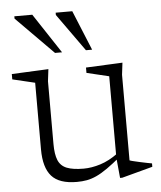

<svg xmlns="http://www.w3.org/2000/svg" viewBox="-51 -735 662 789"><g transform="rotate(-5 280.0 -340.0)"><path d="M152 -153.5Q152 -111 162.2 -86.5Q172.5 -62 197.8 -52Q223 -42 267 -42Q300 -42 336.5 -53.5Q373 -65 409.5 -92L419.5 -78.5Q386.5 -51 361.5 -33.5Q336.5 -16 315.8 -6.5Q295 3 275.8 6.5Q256.5 10 234.5 10Q162 10 130.5 -25.5Q99 -61 99 -136V-411L6.5 -433V-455L158 -462L152 -412.5ZM412.5 9 404.5 -75V-411L312.5 -433V-455L463.5 -462L457.5 -412.5V-59.5Q462 -57.5 473.5 -54.8Q485 -52 499.5 -48.8Q514 -45.5 527.2 -43Q540.5 -40.5 548.5 -39V-25L421.5 9ZM220 -526H191L37.5 -681V-690.5H111.5ZM344 -526H318.5L208 -681V-690.5H276.5Z"/></g></svg>

Font: Newsreader Light
Style: Regular
Weight: 300
Designer: Hugues Gentile
Foundry: Production Type
Version: Version 1.003